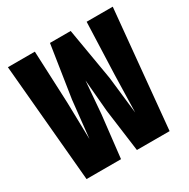

<svg xmlns="http://www.w3.org/2000/svg" viewBox="-158 -841 967 984"><g transform="rotate(-30 325.0 -349.0)"><path d="M78 0 15.5 -698H175L188.5 -389.5L193.5 -170L217 -389.5L264.5 -698H387L439.5 -389.5L464.5 -170.5L470 -389.5L481.5 -698H636L569.5 0H376L342.5 -250.5L326 -440.5L310.5 -250.5L282 0Z"/></g></svg>

Font: Azeret Mono Thin
Style: Regular
Weight: 100
Designer: Martin Vácha
Foundry: Displaay
Version: Version 1.002